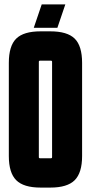

<svg xmlns="http://www.w3.org/2000/svg" viewBox="-20 -846 412 870"><path d="M352 -139Q352 -63 318.5 -29.5Q285 4 208 4H164Q87 4 53.5 -29.5Q20 -63 20 -139V-561Q20 -638 53.5 -671Q87 -704 164 -704H208Q285 -704 318.5 -671Q352 -638 352 -561ZM161 -571Q156 -571 156 -566V-134Q156 -129 161 -129H211Q216 -129 216 -134V-566Q216 -571 211 -571ZM133 -720 169 -826H276L240 -720Z"/></svg>

Font: Karantina
Style: Bold
Weight: 700
Designer: Rony Koch
Foundry: Rony Koch
Version: Version 1.000; ttfautohint (v1.8.3)